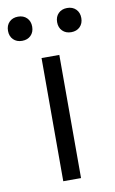

<svg xmlns="http://www.w3.org/2000/svg" viewBox="-111 -722 457 766"><g transform="rotate(-10 117.5 -339.0)"><path d="M82 -499H154V0H82ZM-31 -629Q-31 -651 -17.5 -664.5Q-4 -678 18 -678Q40 -678 53.5 -664.5Q67 -651 67 -629Q67 -607 53.5 -593.5Q40 -580 18 -580Q-4 -580 -17.5 -593.5Q-31 -607 -31 -629ZM168 -629Q168 -651 181.5 -664.5Q195 -678 217 -678Q239 -678 252.5 -664.5Q266 -651 266 -629Q266 -607 252.5 -593.5Q239 -580 217 -580Q195 -580 181.5 -593.5Q168 -607 168 -629Z"/></g></svg>

Font: Stavian Regular
Style: Regular
Weight: 400
Version: Version 1.000; ttfautohint (v1.6)